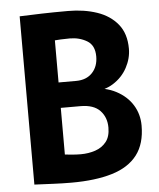

<svg xmlns="http://www.w3.org/2000/svg" viewBox="-54 -820 721 873"><g transform="rotate(-5 306.0 -383.5)"><path d="M237 6Q196 6 155 4Q114 2 68 0V-768Q117 -770 169 -771.5Q221 -773 289 -773Q362 -773 421 -753Q480 -733 515 -690Q550 -647 550 -578Q550 -534 527.5 -492Q505 -450 463 -423.5Q421 -397 362 -397V-412Q428 -412 476.5 -386.5Q525 -361 551 -319Q577 -277 577 -225Q577 -142 538 -91Q499 -40 423 -17Q347 6 237 6ZM218 -106 200 -126Q225 -123 248 -121Q271 -119 290 -119Q326 -119 357 -129.5Q388 -140 407 -164Q426 -188 426 -229Q426 -276 397 -306.5Q368 -337 308 -337H143V-453H298Q345 -453 372 -481.5Q399 -510 399 -556Q399 -607 364.5 -627.5Q330 -648 286 -648Q268 -648 245 -647Q222 -646 200 -644L218 -665Z"/></g></svg>

Font: Yaldevi ExtraLight
Style: Bold
Weight: 700
Version: Version 1.100